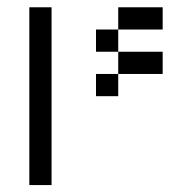

<svg xmlns="http://www.w3.org/2000/svg" viewBox="-20 -708 540 540"><path d="M125 -187.5H62.5V-687.5H125ZM250 -500H312.5V-437.5H250ZM250 -625H312.5V-562.5H250ZM312.5 -562.5H437.5V-500H312.5ZM312.5 -687.5H437.5V-625H312.5Z"/></svg>

Font: 寒蝉点阵体 16px
Style: Regular
Weight: 400
Designer: Designed by Warren2060
Foundry: ChillType
Version: Version 1.000